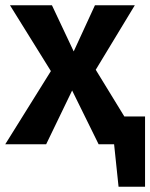

<svg xmlns="http://www.w3.org/2000/svg" viewBox="-27 -550 573 732"><path d="M526 -106V162H425L408 0H349L248 -205L149 0H-7L167 -279L11 -530H171L254 -354L335 -530H487L338 -284L447 -106Z"/></svg>

Font: FiraSans
Style: Regular
Weight: 600
Designer: Carrois Corporate & Edenspiekermann AG
Foundry: Carrois Corporate GbR & Edenspiekermann AG
Version: Version 3.106;PS 003.106;hotconv 1.0.70;makeotf.lib2.5.58329